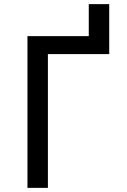

<svg xmlns="http://www.w3.org/2000/svg" viewBox="-20 -910 616 930"><path d="M113 0H212V-648H509V-890H410V-735H113Z"/></svg>

Font: Iosevka Sparkle Medium
Style: Regular
Weight: 500
Designer: Belleve Invis
Foundry: Belleve Invis
Version: Version 4.5.0; ttfautohint (v1.8.3)